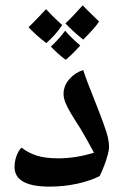

<svg xmlns="http://www.w3.org/2000/svg" viewBox="-20 -693 468 713"><path d="M164 0Q34 0 34 -73Q34 -93 41 -113Q48 -133 60 -145Q85 -125 117 -115Q149 -105 196 -105Q262 -105 329 -126Q315 -152 302.5 -174.5Q290 -197 279 -215Q257 -249 243 -272.5Q229 -296 222.5 -313Q216 -330 216 -344Q216 -374 237 -398.5Q258 -423 289 -433Q297 -408 308.5 -378.5Q320 -349 331.5 -320Q343 -291 351 -270Q365 -234 375 -203Q385 -172 385 -146Q385 -137 380 -118Q375 -99 367 -78Q359 -57 350 -39Q314 -21 265.5 -10.5Q217 0 164 0ZM152 -533Q131 -549 114.5 -564Q98 -579 86 -592Q102 -607 118 -624Q134 -641 151 -659Q160 -649 175 -634Q190 -619 211 -600Q200 -583 185.5 -566.5Q171 -550 152 -533ZM289 -546Q269 -562 253 -576.5Q237 -591 223 -606Q236 -618 252 -635Q268 -652 287 -673Q300 -660 315 -645Q330 -630 348 -613Q338 -598 323 -581.5Q308 -565 289 -546ZM224 -471Q194 -493 169 -520Q185 -535 198 -549.5Q211 -564 222 -579Q242 -555 278 -524Q260 -504 246.5 -491Q233 -478 224 -471Z"/></svg>

Font: Noto Naskh Arabic SemiBold
Style: Regular
Weight: 600
Designer: Monotype Design Team, David Williams, Mohamad Dakak and Nizar Qandah
Foundry: Monotype Imaging Inc.
Version: Version 2.016